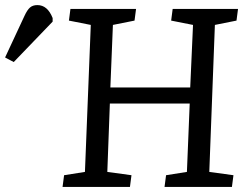

<svg xmlns="http://www.w3.org/2000/svg" viewBox="-194 -735 974 755"><path d="M552 -328H238L228 -59L323 -46L317 0H52L58 -46L140 -59L163 -637L77 -654L83 -700H341L335 -654L250 -637L240 -391H554L565 -637L479 -654L485 -700H742L736 -654L651 -637L629 -59L724 -46L718 0H453L459 -46L541 -59ZM-140 -491 -174 -509 -98 -672Q-87 -696 -76 -705.5Q-65 -715 -47 -715Q-7 -715 13 -664V-650Z"/></svg>

Font: Literata 12pt
Style: Italic
Weight: 400
Italic angle: -2°
Designer: Latin by Veronika Burian and Jose Scaglione. Greek by Irene Vlachou. Cyrillic by Vera Evstafieva
Foundry: TypeTogether
Version: Version 3.002